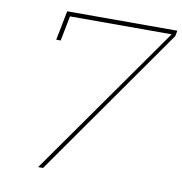

<svg xmlns="http://www.w3.org/2000/svg" viewBox="-79 -774 806 848"><g transform="rotate(10 324.0 -350.0)"><path d="M154.5 -700H648.5L643.5 -675L169.5 0H147.5L626.5 -680H170.5L148.5 -568H128.5Z"/></g></svg>

Font: Argentum Sans Thin
Style: Italic
Weight: 100
Italic angle: -11°
Designer: Julieta Ulanovsky (font), Cristiano Sobral (main changes and remaster)
Foundry: Julieta Ulanovsky (font), Cristiano Sobral (main changes and remaster)
Version: Version 2.007;June 15, 2022;FontCreator 14.0.0.2814 64-bit; 